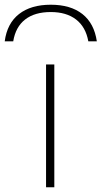

<svg xmlns="http://www.w3.org/2000/svg" viewBox="-90 -793 430 813"><path d="M125 -773Q209 -773 259 -733.5Q309 -694 320 -618H284Q273 -679 232 -710.5Q191 -742 125 -742Q57 -742 16.5 -710.5Q-24 -679 -34 -618H-70Q-60 -694 -9.5 -733.5Q41 -773 125 -773ZM105 0V-520H140V0Z"/></svg>

Font: M PLUS 2 ExtraLight
Style: Regular
Weight: 250
Designer: Coji Morishita
Foundry: UNDERFOREST DESIGN
Version: Version 1.001